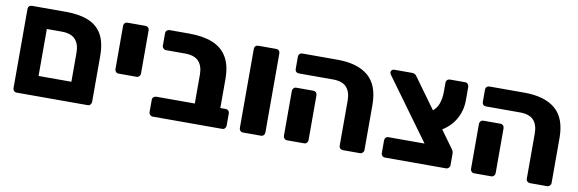

<svg xmlns="http://www.w3.org/2000/svg" viewBox="-45 -907 3746 1244"><g transform="rotate(10 1828.0 -285.5)"><path d="M86 0Q75 0 68 -7.5Q61 -15 61 -25V-546Q61 -557 68 -564Q75 -571 86 -571H310Q398 -571 458 -546.5Q518 -522 548 -468.5Q578 -415 578 -326V-26Q578 -16 571 -8Q564 0 552 0ZM207 -131H423V-321Q423 -379 394.5 -409.5Q366 -440 305 -440H207Z M715 -236Q704 -236 697 -243.5Q690 -251 690 -261V-546Q690 -557 697 -564Q704 -571 715 -571H833Q844 -571 851 -564Q858 -557 858 -546V-261Q858 -251 851 -243.5Q844 -236 833 -236Z M981 0Q971 0 963.5 -7.5Q956 -15 956 -25V-106Q956 -117 963.5 -124Q971 -131 981 -131H1235V-321Q1235 -378 1206.5 -408.5Q1178 -439 1117 -439H991Q981 -439 973.5 -446.5Q966 -454 966 -464V-546Q966 -557 973.5 -564Q981 -571 991 -571H1122Q1212 -571 1274.5 -546Q1337 -521 1370 -466Q1403 -411 1403 -321V-131H1438Q1449 -131 1456 -124Q1463 -117 1463 -106V-25Q1463 -15 1456 -7.5Q1449 0 1438 0Z M1575 0Q1564 0 1557 -7.5Q1550 -15 1550 -25V-546Q1550 -557 1557 -564Q1564 -571 1575 -571H1693Q1704 -571 1711 -564Q1718 -557 1718 -546V-25Q1718 -15 1711 -7.5Q1704 0 1693 0Z M2233 0Q2222 0 2214.5 -7Q2207 -14 2207 -25V-321Q2207 -379 2179 -409.5Q2151 -440 2090 -440H1865Q1854 -440 1847 -447Q1840 -454 1840 -465V-546Q1840 -557 1847 -564Q1854 -571 1865 -571H2095Q2229 -571 2299.5 -511Q2370 -451 2370 -321V-25Q2370 -15 2362.5 -7.5Q2355 0 2345 0ZM1865 0Q1854 0 1847 -7.5Q1840 -15 1840 -25V-321Q1840 -331 1847 -338.5Q1854 -346 1865 -346H1977Q1988 -346 1995 -338.5Q2002 -331 2002 -321V-25Q2002 -15 1995 -7.5Q1988 0 1977 0Z M2509 0Q2498 0 2491 -7.5Q2484 -15 2484 -25V-109Q2484 -120 2491 -127Q2498 -134 2509 -134H2746L2454 -535Q2452 -539 2450 -543Q2448 -547 2448 -551Q2448 -560 2454.5 -565.5Q2461 -571 2470 -571H2587Q2601 -571 2608.5 -564.5Q2616 -558 2619 -553L2922 -135Q2927 -128 2931.5 -120.5Q2936 -113 2936 -102V-25Q2936 -15 2928.5 -7.5Q2921 0 2911 0ZM2828 -236 2747 -345Q2783 -367 2797 -403.5Q2811 -440 2811 -486V-545Q2811 -557 2818.5 -564Q2826 -571 2837 -571H2936Q2947 -571 2954 -563Q2961 -555 2961 -545V-457Q2961 -387 2927 -329Q2893 -271 2828 -236Z M3464 0Q3453 0 3445.5 -7Q3438 -14 3438 -25V-321Q3438 -379 3410 -409.5Q3382 -440 3321 -440H3096Q3085 -440 3078 -447Q3071 -454 3071 -465V-546Q3071 -557 3078 -564Q3085 -571 3096 -571H3326Q3460 -571 3530.5 -511Q3601 -451 3601 -321V-25Q3601 -15 3593.5 -7.5Q3586 0 3576 0ZM3096 0Q3085 0 3078 -7.5Q3071 -15 3071 -25V-321Q3071 -331 3078 -338.5Q3085 -346 3096 -346H3208Q3219 -346 3226 -338.5Q3233 -331 3233 -321V-25Q3233 -15 3226 -7.5Q3219 0 3208 0Z"/></g></svg>

Font: Rubik
Style: Bold
Weight: 700
Designer: Hubert and Fischer
Foundry: Hubert and Fischer
Version: Version 2.300;gftools[0.9.30]